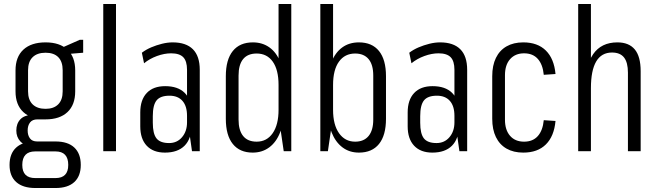

<svg xmlns="http://www.w3.org/2000/svg" viewBox="-20 -760 3308 965"><path d="M209 -160Q137 -160 97.5 -196.5Q58 -233 58 -301V-406Q58 -474 97.5 -510.5Q137 -547 209 -547Q280 -547 319 -510.5Q358 -474 358 -406V-301Q358 -233 319 -196.5Q280 -160 209 -160ZM158 185Q95 185 61.5 155Q28 125 28 69Q28 12 61.5 -18.5Q95 -49 158 -49H259Q321 -49 353.5 -18.5Q386 12 386 69Q386 125 353.5 155Q321 185 259 185ZM259 135Q323 135 323 69Q323 1 259 1H157Q92 1 92 69Q92 135 157 135ZM142 -27Q103 -27 82.5 -49Q62 -71 62 -104Q62 -139 82.5 -160.5Q103 -182 143 -182H209V-160H168Q143 -160 131 -144.5Q119 -129 119 -104Q119 -80 130.5 -64.5Q142 -49 167 -49H209V-27ZM209 -213Q250 -213 272.5 -235.5Q295 -258 295 -301V-407Q295 -450 273 -472.5Q251 -495 209 -495Q167 -495 144 -472.5Q121 -450 121 -407V-301Q121 -258 144 -235.5Q167 -213 209 -213ZM277 -514 381 -560H398V-495L277 -485Z M563 -740V0H499V-740Z M920 -176V-409Q920 -453 901 -472.5Q882 -492 840 -492Q806 -492 769 -478.5Q732 -465 704 -442L693 -495Q714 -511 740 -522Q766 -533 794 -540Q822 -547 848 -547Q915 -547 949.5 -512.5Q984 -478 984 -409V0H945ZM809 7Q750 7 717.5 -27.5Q685 -62 685 -125V-195Q685 -258 717.5 -292.5Q750 -327 810 -327Q874 -327 908 -293.5Q942 -260 942 -197V-126Q942 -62 907.5 -27.5Q873 7 809 7ZM830 -41Q870 -41 895 -70.5Q920 -100 920 -145V-178Q920 -227 897 -253Q874 -279 832 -279Q786 -279 767 -255.5Q748 -232 748 -176V-143Q748 -88 766.5 -64.5Q785 -41 830 -41Z M1250 7Q1185 7 1150 -36.5Q1115 -80 1115 -163V-377Q1115 -460 1150 -503.5Q1185 -547 1251 -547Q1299 -547 1334.5 -521.5Q1370 -496 1388.5 -448Q1407 -400 1407 -332V-210Q1407 -144 1388 -95Q1369 -46 1333.5 -19.5Q1298 7 1250 7ZM1270 -48Q1321 -48 1350.5 -90.5Q1380 -133 1380 -208V-333Q1380 -409 1351 -450Q1322 -491 1270 -491Q1225 -491 1202 -463Q1179 -435 1179 -380V-159Q1179 -105 1202 -76.5Q1225 -48 1270 -48ZM1380 -178V-740H1444V0H1406Z M1784 7Q1736 7 1701 -19.5Q1666 -46 1646.5 -95Q1627 -144 1626 -210V-332Q1627 -400 1646 -448Q1665 -496 1700 -521.5Q1735 -547 1784 -547Q1850 -547 1885 -503.5Q1920 -460 1920 -377V-163Q1920 -80 1885 -36.5Q1850 7 1784 7ZM1590 -740H1654V-178L1628 0H1590ZM1765 -48Q1809 -48 1832.5 -76.5Q1856 -105 1856 -159V-380Q1856 -435 1832.5 -463Q1809 -491 1765 -491Q1713 -491 1683.5 -450Q1654 -409 1654 -333V-208Q1654 -133 1684 -90.5Q1714 -48 1765 -48Z M2264 -176V-409Q2264 -453 2245 -472.5Q2226 -492 2184 -492Q2150 -492 2113 -478.5Q2076 -465 2048 -442L2037 -495Q2058 -511 2084 -522Q2110 -533 2138 -540Q2166 -547 2192 -547Q2259 -547 2293.5 -512.5Q2328 -478 2328 -409V0H2289ZM2153 7Q2094 7 2061.5 -27.5Q2029 -62 2029 -125V-195Q2029 -258 2061.5 -292.5Q2094 -327 2154 -327Q2218 -327 2252 -293.5Q2286 -260 2286 -197V-126Q2286 -62 2251.5 -27.5Q2217 7 2153 7ZM2174 -41Q2214 -41 2239 -70.5Q2264 -100 2264 -145V-178Q2264 -227 2241 -253Q2218 -279 2176 -279Q2130 -279 2111 -255.5Q2092 -232 2092 -176V-143Q2092 -88 2110.5 -64.5Q2129 -41 2174 -41Z M2610 7Q2561 7 2526 -13Q2491 -33 2472.5 -71Q2454 -109 2454 -163V-377Q2454 -431 2472.5 -469Q2491 -507 2526 -527Q2561 -547 2610 -547Q2682 -547 2723.5 -506Q2765 -465 2772 -388L2713 -384Q2708 -436 2683 -464Q2658 -492 2614 -492Q2570 -492 2544 -463Q2518 -434 2518 -382V-158Q2518 -107 2543.5 -77.5Q2569 -48 2614 -48Q2658 -48 2683 -76Q2708 -104 2713 -156L2772 -152Q2765 -75 2723.5 -34Q2682 7 2610 7Z M3136 -395Q3136 -446 3116.5 -471Q3097 -496 3056 -496Q3003 -496 2976.5 -451Q2950 -406 2950 -317L2920 -250V-309Q2920 -428 2961 -487.5Q3002 -547 3083 -547Q3141 -547 3170.5 -511.5Q3200 -476 3200 -402V0H3136ZM2886 -740H2950V-361V0H2886Z"/></svg>

Font: Pathway Extreme Condensed ExtraLight
Style: Regular
Weight: 250
Width: 3
Version: Version 1.001;gftools[0.9.26]